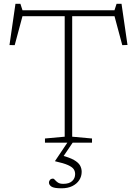

<svg xmlns="http://www.w3.org/2000/svg" viewBox="-20 -752 722 1012"><path d="M321 -693.5H360.5V-31.5L465 -22V0H217V-22L321 -31.5ZM607.5 -666.5H74L101.5 -678L57.5 -514L30 -514.5L61.5 -732H87.5L101 -690.5L78 -698H611.5L581 -690.5L594.5 -732H620.5L652 -515L624.5 -514L580.5 -678ZM304 240.5Q264.5 240.5 251.2 231.5Q238 222.5 238 210Q238 202.5 243.5 196Q249 189.5 260 189.5Q264 189.5 269.5 196.2Q275 203 285 210Q295 217 313.5 217Q344.5 217 360.2 202.5Q376 188 376 165.5Q376 151 368.5 139.8Q361 128.5 338.5 118.2Q316 108 270.5 98V96L335 0H363L309.5 79L303 66.5Q346.5 78 369.8 91.2Q393 104.5 401.8 120Q410.5 135.5 410.5 153.5Q410.5 177.5 397.8 197.2Q385 217 361.2 228.8Q337.5 240.5 304 240.5Z"/></svg>

Font: Newsreader 9pt ExtraLight
Style: Regular
Weight: 250
Designer: Hugues Gentile
Foundry: Production Type
Version: Version 1.003